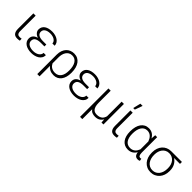

<svg xmlns="http://www.w3.org/2000/svg" viewBox="211 -2019 3497 3497"><g transform="rotate(45 1959.0 -270.5)"><path d="M147.5 -528.3V-133.3Q147.5 -105.5 153.1 -88.4Q158.7 -71.3 168.2 -62Q177.7 -52.7 190.2 -49.6Q202.6 -46.4 216.3 -46.4Q229.5 -46.4 241.7 -47.9Q253.9 -49.3 263.7 -51.3L266.1 -2.4Q255.4 0.5 238 2.7Q220.7 4.9 203.6 4.9Q178.7 4.9 157.5 -1.7Q136.2 -8.3 121.1 -24.4Q106 -40.5 97.4 -67.1Q88.9 -93.8 88.9 -133.3V-528.3Z M352.1 -145Q352.1 -192.9 379.6 -224.9Q407.2 -256.8 461.9 -271Q413.6 -288.1 387.5 -318.8Q361.3 -349.6 361.3 -387.7Q361.3 -424.3 376 -452.1Q390.6 -480 417.7 -499Q444.8 -518.1 483.2 -527.8Q521.5 -537.6 568.4 -537.6Q611.3 -537.6 649.7 -526.9Q688 -516.1 716.8 -496.3Q745.6 -476.6 762.5 -448.5Q779.3 -420.4 779.3 -385.7H721.2Q721.2 -408.2 709.2 -427.2Q697.3 -446.3 676.5 -459.7Q655.8 -473.1 627.9 -480.7Q600.1 -488.3 568.4 -488.3Q529.8 -488.3 501.7 -480.2Q473.6 -472.2 455.6 -458.7Q437.5 -445.3 429 -427.2Q420.4 -409.2 420.4 -388.7Q420.4 -367.2 428.7 -349.9Q437 -332.5 454.6 -320.1Q472.2 -307.6 499.8 -300.8Q527.3 -293.9 566.4 -293.9H656.7V-245.1H566.4Q490.2 -245.1 450.7 -221.2Q411.1 -197.3 411.1 -144Q411.1 -121.1 421.6 -102.1Q432.1 -83 452.1 -69.1Q472.2 -55.2 501.5 -47.4Q530.8 -39.6 568.4 -39.6Q605 -39.6 634.5 -48.3Q664.1 -57.1 685.3 -72.3Q706.5 -87.4 718 -107.9Q729.5 -128.4 729.5 -151.4H788.1Q788.1 -109.9 769 -79.3Q750 -48.8 718.8 -29.1Q687.5 -9.3 648.2 0.2Q608.9 9.8 568.4 9.8Q521.5 9.8 481.7 -0.7Q441.9 -11.2 413.1 -31.2Q384.3 -51.3 368.2 -79.8Q352.1 -108.4 352.1 -145Z M1344.7 -249.5Q1344.7 -191.4 1331.3 -143.6Q1317.9 -95.7 1292.2 -61.5Q1266.6 -27.3 1229.2 -8.8Q1191.9 9.8 1144 9.8Q1087.9 9.8 1046.9 -10.3Q1005.9 -30.3 979 -65.9V203.1H920.4V-292.5H920.9L920.4 -296.9Q920.4 -356 937 -401.1Q953.6 -446.3 982.4 -476.8Q1011.2 -507.3 1049.8 -522.7Q1088.4 -538.1 1132.3 -538.1Q1184.1 -538.1 1223.6 -518.1Q1263.2 -498 1290 -461.4Q1316.9 -424.8 1330.8 -373.5Q1344.7 -322.3 1344.7 -259.8ZM1286.1 -259.8Q1286.1 -307.1 1277.1 -348.9Q1268.1 -390.6 1249.5 -421.6Q1231 -452.6 1201.7 -470.5Q1172.4 -488.3 1132.3 -488.3Q1090.3 -488.3 1061.3 -470.2Q1032.2 -452.1 1013.9 -423.6Q995.6 -395 987.3 -359.9Q979 -324.7 979 -291V-131.3Q988.8 -111.3 1002.7 -94.7Q1016.6 -78.1 1035.2 -65.7Q1053.7 -53.2 1077.6 -46.4Q1101.6 -39.6 1130.9 -39.6Q1170.9 -39.6 1200.2 -55.4Q1229.5 -71.3 1248.5 -99.1Q1267.6 -127 1276.9 -165.5Q1286.1 -204.1 1286.1 -249.5Z M1452.1 -145Q1452.1 -192.9 1479.7 -224.9Q1507.3 -256.8 1562 -271Q1513.7 -288.1 1487.5 -318.8Q1461.4 -349.6 1461.4 -387.7Q1461.4 -424.3 1476.1 -452.1Q1490.7 -480 1517.8 -499Q1544.9 -518.1 1583.3 -527.8Q1621.6 -537.6 1668.5 -537.6Q1711.4 -537.6 1749.8 -526.9Q1788.1 -516.1 1816.9 -496.3Q1845.7 -476.6 1862.5 -448.5Q1879.4 -420.4 1879.4 -385.7H1821.3Q1821.3 -408.2 1809.3 -427.2Q1797.4 -446.3 1776.6 -459.7Q1755.9 -473.1 1728 -480.7Q1700.2 -488.3 1668.5 -488.3Q1629.9 -488.3 1601.8 -480.2Q1573.7 -472.2 1555.7 -458.7Q1537.6 -445.3 1529.1 -427.2Q1520.5 -409.2 1520.5 -388.7Q1520.5 -367.2 1528.8 -349.9Q1537.1 -332.5 1554.7 -320.1Q1572.3 -307.6 1599.9 -300.8Q1627.4 -293.9 1666.5 -293.9H1756.8V-245.1H1666.5Q1590.3 -245.1 1550.8 -221.2Q1511.2 -197.3 1511.2 -144Q1511.2 -121.1 1521.7 -102.1Q1532.2 -83 1552.2 -69.1Q1572.3 -55.2 1601.6 -47.4Q1630.9 -39.6 1668.5 -39.6Q1705.1 -39.6 1734.6 -48.3Q1764.2 -57.1 1785.4 -72.3Q1806.6 -87.4 1818.1 -107.9Q1829.6 -128.4 1829.6 -151.4H1888.2Q1888.2 -109.9 1869.1 -79.3Q1850.1 -48.8 1818.8 -29.1Q1787.6 -9.3 1748.3 0.2Q1709 9.8 1668.5 9.8Q1621.6 9.8 1581.8 -0.7Q1542 -11.2 1513.2 -31.2Q1484.4 -51.3 1468.3 -79.8Q1452.1 -108.4 1452.1 -145Z M2080.6 -528.3V-219.2Q2080.6 -164.6 2091.1 -129.6Q2101.6 -94.7 2119.1 -74.7Q2136.7 -54.7 2159.9 -47.1Q2183.1 -39.6 2209 -39.6Q2244.1 -39.6 2270.3 -47.6Q2296.4 -55.7 2314.7 -70.6Q2333 -85.4 2344.7 -106.2Q2356.4 -127 2362.8 -152.3V-528.3H2421.4V0H2371.1L2365.7 -76.7Q2343.3 -36.1 2305.9 -13.2Q2268.6 9.8 2212.9 9.8Q2172.4 9.8 2138.2 -3.9Q2104 -17.6 2080.6 -51.3V203.1H2022.5V-528.3Z M2647.5 -528.3V-133.3Q2647.5 -105.5 2653.1 -88.4Q2658.7 -71.3 2668.2 -62Q2677.7 -52.7 2690.2 -49.6Q2702.6 -46.4 2716.3 -46.4Q2729.5 -46.4 2741.7 -47.9Q2753.9 -49.3 2763.7 -51.3L2766.1 -2.4Q2755.4 0.5 2738 2.7Q2720.7 4.9 2703.6 4.9Q2678.7 4.9 2657.5 -1.7Q2636.2 -8.3 2621.1 -24.4Q2606 -40.5 2597.4 -67.1Q2588.9 -93.8 2588.9 -133.3V-528.3ZM2629.9 -743.7H2687.5L2634.3 -595.2H2593.8Z M3277.3 -528.3V-133.8Q3277.3 -106.9 3281.2 -89.4Q3285.2 -71.8 3291.7 -61.3Q3298.3 -50.8 3307.4 -46.6Q3316.4 -42.5 3326.7 -42.5Q3333.5 -42.5 3339.6 -43.7Q3345.7 -44.9 3351.1 -46.4L3359.4 -1Q3347.2 5.9 3335.4 8.1Q3323.7 10.3 3311.5 10.3Q3273.4 10.3 3250.7 -12Q3228 -34.2 3221.2 -85.9Q3196.3 -41.5 3155.5 -15.6Q3114.7 10.3 3055.7 10.3Q3007.8 10.3 2970.2 -8.5Q2932.6 -27.3 2906.7 -61.5Q2880.9 -95.7 2867.4 -143.6Q2854 -191.4 2854 -249.5V-259.8Q2854 -322.3 2867.4 -373.5Q2880.9 -424.8 2907 -461.4Q2933.1 -498 2970.7 -518.1Q3008.3 -538.1 3056.6 -538.1Q3114.3 -538.1 3154.8 -511.7Q3195.3 -485.4 3220.2 -438L3227.1 -528.3ZM2912.6 -249.5Q2912.6 -204.1 2921.6 -165.5Q2930.7 -127 2949.5 -98.9Q2968.3 -70.8 2997.3 -54.9Q3026.4 -39.1 3066.4 -39.1Q3096.7 -39.1 3120.8 -47.9Q3145 -56.6 3163.6 -72.5Q3182.1 -88.4 3195.6 -109.9Q3209 -131.3 3218.8 -156.7V-359.9Q3210 -385.3 3196.5 -408.4Q3183.1 -431.6 3164.6 -449.5Q3146 -467.3 3122.1 -477.8Q3098.1 -488.3 3067.4 -488.3Q3026.9 -488.3 2997.8 -470.5Q2968.8 -452.6 2949.7 -421.6Q2930.7 -390.6 2921.6 -348.9Q2912.6 -307.1 2912.6 -259.8Z M3915.5 -478H3762.2Q3815.4 -444.8 3845 -389.9Q3874.5 -335 3874.5 -263.2V-247.1Q3874.5 -193.4 3858.2 -146.5Q3841.8 -99.6 3811.5 -64.9Q3781.2 -30.3 3738 -10.3Q3694.8 9.8 3641.6 9.8Q3587.9 9.8 3544.7 -10Q3501.5 -29.8 3470.9 -65.2Q3440.4 -100.6 3423.8 -149.4Q3407.2 -198.2 3407.2 -255.9V-272Q3407.2 -327.1 3423.6 -374Q3439.9 -420.9 3470.5 -455.1Q3501 -489.3 3543.9 -508.8Q3586.9 -528.3 3640.1 -528.3H3915.5ZM3465.8 -255.9Q3465.8 -212.4 3477.1 -173.1Q3488.3 -133.8 3510.5 -104.2Q3532.7 -74.7 3565.4 -57.1Q3598.1 -39.6 3641.6 -39.6Q3684.1 -39.6 3716.8 -57.1Q3749.5 -74.7 3771.7 -104.2Q3793.9 -133.8 3805.2 -173.1Q3816.4 -212.4 3816.4 -255.9V-272Q3816.4 -312.5 3805.2 -349.9Q3793.9 -387.2 3771.7 -415.8Q3749.5 -444.3 3716.6 -461.2Q3683.6 -478 3640.6 -478H3640.1Q3597.2 -478 3564.7 -460.9Q3532.2 -443.8 3510.3 -415.3Q3488.3 -386.7 3477.1 -349.6Q3465.8 -312.5 3465.8 -272Z"/></g></svg>

Font: Melbourne
Style: Light
Weight: 300
Designer: Google
Version: Version 2.000980; 2014